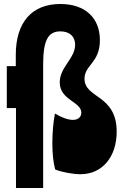

<svg xmlns="http://www.w3.org/2000/svg" viewBox="-20 -861 604 961"><path d="M480 -660C480 -771 407 -841 282 -841C139 -841 59 -749 59 -586V-530H14V-320H60V80H196V-538C196 -658 220 -704 282 -704C328 -704 356 -679 356 -637C356 -568 279 -525 279 -449C279 -359 387 -353 387 -297C387 -276 372 -261 345 -261C320 -261 287 -273 255 -293C247 -252 242 -198 242 -145C242 -92 247 -47 256 -13C286 0 344 11 383 11C493 11 564 -77 564 -202C564 -389 403 -367 403 -467C403 -536 480 -546 480 -660Z"/></svg>

Font: Ranchers
Style: Regular
Weight: 400
Designer: Pablo Impallari, Brenda Gallo
Foundry: Pablo Impallari, Brenda Gallo
Version: Version 1.000